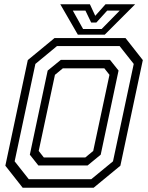

<svg xmlns="http://www.w3.org/2000/svg" viewBox="-20 -878 693 898"><path d="M86 0 5 -103 110 -597 235 -700H567L648 -597L543 -103L418 0ZM185 -141.5H379L416 -172L492 -528L468 -558.5H274L237 -528L161 -172ZM114.5 -40H407L508.5 -123.5L605.5 -579L539.5 -662.5H246.5L145.5 -579L48.5 -123.5ZM159.5 -104 119.5 -154.5 203 -548 264.5 -598H494.5L534.5 -548L451 -154.5L389.5 -104ZM344 -716 262 -858H400.5L425.5 -804L473.5 -858H612L470 -716ZM368.5 -742.5H455.5L540 -828.5H481.5L430.5 -772.5H406.5L379.5 -828.5H320.5Z"/></svg>

Font: Tourney
Style: Italic
Weight: 400
Italic angle: -12°
Version: Version 1.015